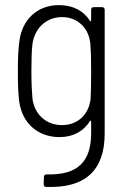

<svg xmlns="http://www.w3.org/2000/svg" viewBox="-20 -532 498 752"><path d="M337 -494V-452C337 -448 334 -447 332 -451C307 -490 265 -512 211 -512C125 -512 66 -454 56 -371C51 -339 50 -296 50 -252C50 -208 51 -167 55 -136C66 -50 128 5 213 5C267 5 307 -18 332 -57C334 -61 337 -60 337 -56V-11C337 98 288 155 162 151C156 151 152 155 152 161L151 190C151 197 154 200 161 200C314 206 390 135 390 -9V-494C390 -500 386 -504 380 -504H347C341 -504 337 -500 337 -494ZM335 -147C330 -88 288 -42 223 -42C159 -42 114 -86 107 -147C105 -172 103 -205 103 -253C103 -300 104 -331 107 -359C115 -419 159 -465 223 -465C287 -465 329 -419 334 -359C336 -331 337 -308 337 -252C337 -196 336 -174 335 -147Z"/></svg>

Font: Barlow Semi Condensed Light
Style: Regular
Weight: 300
Width: 4
Designer: Jeremy Tribby
Foundry: Tribby Type
Version: Version 1.422;hotconv 1.0.109;makeotfexe 2.5.65596